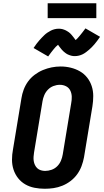

<svg xmlns="http://www.w3.org/2000/svg" viewBox="-20 -1156 640 1184"><path d="M256 8Q224 8 193 2Q162 -4 136 -19Q110 -34 91.5 -57.5Q73 -81 63.5 -110Q54 -139 54 -171Q54 -203 60 -234L112 -549Q116 -576 126 -603Q136 -630 153 -653.5Q170 -677 194 -695Q218 -713 244.5 -724Q271 -735 298.5 -740.5Q326 -746 354 -746Q386 -746 416.5 -738.5Q447 -731 473 -716Q499 -701 517.5 -677.5Q536 -654 545.5 -625Q555 -596 555 -564Q555 -532 550 -501L498 -186Q493 -159 483 -132Q473 -105 456 -81.5Q439 -58 415.5 -40Q392 -22 365 -11Q338 0 310.5 4Q283 8 256 8ZM258 -102Q278 -102 298 -109Q318 -116 333 -131Q348 -146 356 -165.5Q364 -185 367 -204L419 -519Q423 -539 422.5 -559.5Q422 -580 413.5 -597.5Q405 -615 387.5 -624Q370 -633 349 -633Q329 -633 309.5 -625.5Q290 -618 275.5 -603Q261 -588 253 -569Q245 -550 242 -531L190 -216Q188 -203 187 -189.5Q186 -176 188 -163Q190 -150 195.5 -138.5Q201 -127 210 -118.5Q219 -110 232 -106Q245 -102 258 -102ZM277 -808 187 -860Q196 -874 204.5 -885Q213 -896 221.5 -906Q230 -916 238 -924Q246 -932 253.5 -939.5Q261 -947 272 -954.5Q283 -962 294 -967.5Q305 -973 317.5 -976Q330 -979 342 -979Q347 -979 353 -978.5Q359 -978 364.5 -976.5Q370 -975 375.5 -973Q381 -971 386 -968.5Q391 -966 395.5 -963Q400 -960 404 -957.5Q408 -955 413 -950Q418 -945 421.5 -941Q425 -937 428 -933Q431 -929 434 -925.5Q437 -922 440 -917.5Q443 -913 446 -909Q454 -915 459.5 -921.5Q465 -928 472.5 -936.5Q480 -945 488.5 -956.5Q497 -968 507 -981L597 -929Q588 -916 579.5 -904.5Q571 -893 562.5 -883Q554 -873 546 -865Q538 -857 530 -850Q522 -843 511.5 -835Q501 -827 490 -821.5Q479 -816 466.5 -813Q454 -810 442 -810Q436 -810 430.5 -810.5Q425 -811 419.5 -812.5Q414 -814 408.5 -816Q403 -818 397.5 -820.5Q392 -823 388 -826Q384 -829 380 -832Q376 -835 371 -839.5Q366 -844 362.5 -848Q359 -852 356 -856Q353 -860 350 -863.5Q347 -867 343.5 -872Q340 -877 338 -880Q330 -874 324 -867.5Q318 -861 311 -852.5Q304 -844 295.5 -833Q287 -822 277 -808ZM574 -1044H274V-1136H574Z"/></svg>

Font: Iosevka Curly Slab XBdEx
Style: Italic
Weight: 800
Width: 7
Italic angle: -9°
Monospace: yes
Designer: Belleve Invis
Foundry: Belleve Invis
Version: Version 11.1.0; ttfautohint (v1.8.3)